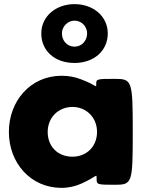

<svg xmlns="http://www.w3.org/2000/svg" viewBox="-20 -895 723 930"><path d="M180 -733C180 -649 245 -590 341 -590C435 -590 502 -649 502 -733C502 -816 432 -875 341 -875C251 -875 180 -816 180 -733ZM280 -733C280 -767 308 -795 341 -795C375 -795 402 -767 402 -733C402 -698 376 -669 341 -669C305 -669 280 -698 280 -733ZM23 -256C23 -106 128 15 278 15C313 15 346 7 375 -6C454 -42 447 -57 448 -29C448 -1 450 0 536 0C621 0 623 -7 623 -257C623 -506 620 -513 535 -513C449 -513 446 -512 446 -489C446 -465 452 -481 372 -511C344 -522 313 -528 278 -528C128 -528 23 -406 23 -256ZM211 -256C211 -327 264 -377 331 -377C397 -377 450 -327 450 -256C450 -186 400 -136 331 -136C259 -136 211 -186 211 -256Z"/></svg>

Font: Hussar Print
Style: Bold
Weight: 700
Foundry: Cannot Into Space Fonts
Version: Version 2.00